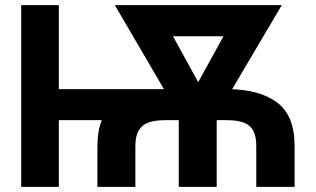

<svg xmlns="http://www.w3.org/2000/svg" viewBox="-20 -727 1229 747"><path d="M62.4 -707H208.9V-380.3H676.7V-259.5H208.9V0H62.4ZM623.7 -380.3H861.7Q987.4 -380.3 1056.8 -329.3Q1126.2 -278.3 1126.2 -158.8V0H977.1V-158.8Q977.1 -196.3 965.5 -218.2Q953.9 -240.1 929 -249.8Q904 -259.5 861.7 -259.5H623.7Q585 -259.5 559.9 -251.2Q534.7 -242.9 520.7 -221Q506.7 -199.1 506.7 -158.8V0H359V-158.8Q359 -272.6 423.8 -326.4Q488.6 -380.3 623.7 -380.3ZM675.5 -281.6 426.8 -707H1076.3L823.1 -278.3V0H675.5ZM751.1 -407.3 849.4 -585.8H653.2Z"/></svg>

Font: Pretendard Std Variable
Style: Regular
Weight: 400
Designer: Base glyphs from Inter by Rasmus Andersson; Hangeul glyphs from Noto Sans CJK(Source Han Sans) by Jang Soo-young and Kan
Foundry: Kil Hyung-jin
Version: Version 1.309;Glyphs 3.2 (3225)